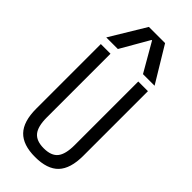

<svg xmlns="http://www.w3.org/2000/svg" viewBox="-312 -1057 1124 1124"><g transform="rotate(45 250.0 -495.0)"><path d="M250 10Q150 10 102.5 -39.5Q55 -89 55 -195V-730H135V-203Q135 -128 162 -95Q189 -62 250 -62Q312 -62 338.5 -95Q365 -128 365 -203V-730H445V-195Q445 -89 398 -39.5Q351 10 250 10ZM50 -780 183 -1000H317L450 -780H354L252 -957H248L146 -780Z"/></g></svg>

Font: M PLUS 1 Code
Style: Regular
Weight: 400
Designer: Coji Morishita
Foundry: UNDERFOREST DESIGN
Version: Version 1.005